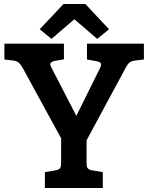

<svg xmlns="http://www.w3.org/2000/svg" viewBox="-20 -938 740 958"><path d="M604 -594C620 -623 625 -631 654 -636L698 -641V-720H414V-641L449 -635C473 -631 484 -628 484 -616C484 -611 482 -603 477 -594L361 -360L240 -594C235 -604 231 -611 231 -617C231 -629 244 -633 264 -636L299 -642V-720H2V-641L46 -636C70 -633 80 -623 96 -594L285 -248V-126C285 -101 281 -92 256 -88L204 -79V0H493V-79L441 -88C416 -92 412 -101 412 -126V-238ZM297 -918 178 -792 237 -744 351 -842 465 -744 524 -792 406 -918Z"/></svg>

Font: Enriqueta
Style: Bold
Weight: 700
Designer: Viviana Monsalve, Gustavo Ibarra
Foundry: Viviana Monsalve, Gustavo Ibarra
Version: Version 1.002